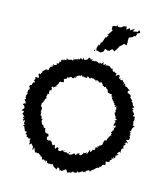

<svg xmlns="http://www.w3.org/2000/svg" viewBox="-120 -900 883 1012"><g transform="rotate(15 321.0 -393.5)"><path d="M430 -684 435 -695 450 -708 456 -715 470 -710 472 -730H470L471 -753L494 -762L492 -768H503L509 -782L504 -783L523 -792L516 -805L507 -793V-794L483 -790L490 -806L467 -791L465 -803L447 -790L446 -806L430 -804L417 -794L402 -793L391 -806L396 -796L393 -794L373 -791V-770L380 -771L374 -759L357 -736L366 -739L355 -720L352 -725L345 -702L341 -692L335 -689L333 -672L328 -678L321 -656L323 -647L317 -645L313 -633L311 -644H325L344 -639L350 -640L361 -647L366 -664L379 -658L390 -659L402 -672L417 -663C421 -670 425 -677 430 -684ZM321 -497C324 -491 334 -488 332 -497C335 -500 329 -494 350 -496C353 -488 349 -494 355 -492C350 -502 366 -485 364 -482C366 -500 365 -499 363 -495C371 -489 374 -494 379 -486C380 -482 393 -485 391 -492C392 -487 396 -486 406 -475C399 -477 403 -465 416 -475C404 -476 418 -462 411 -466C429 -476 424 -466 422 -471C426 -457 436 -465 436 -451C436 -457 438 -456 438 -445C450 -440 454 -448 448 -435C449 -447 455 -436 462 -443C462 -433 461 -423 470 -433C462 -429 472 -428 468 -419C467 -413 475 -423 473 -412C479 -409 487 -411 476 -409C485 -408 480 -398 490 -397C483 -386 499 -390 496 -396C494 -380 490 -374 503 -387C500 -367 509 -381 503 -363C494 -367 512 -371 503 -364C505 -366 507 -344 501 -355C503 -343 509 -333 513 -330C509 -341 523 -329 509 -327C515 -325 511 -320 525 -319C524 -326 527 -315 510 -311C525 -306 527 -300 515 -307C520 -293 509 -295 515 -282C528 -290 528 -292 523 -274C510 -271 517 -278 517 -278C522 -262 525 -260 510 -256C519 -258 519 -260 513 -251C504 -243 521 -236 521 -244C504 -232 517 -232 517 -232C503 -224 507 -223 507 -224C511 -227 504 -219 502 -211C494 -209 504 -207 497 -201C506 -199 498 -202 484 -194C500 -198 484 -196 486 -192C482 -171 475 -181 485 -183C479 -163 484 -172 484 -172C478 -165 463 -161 468 -165C470 -156 471 -158 458 -157C469 -147 466 -153 451 -149C456 -144 442 -129 452 -139C454 -125 437 -141 439 -129C430 -117 442 -124 430 -118C427 -124 433 -127 421 -125C431 -123 411 -103 420 -104C409 -102 415 -113 414 -113C407 -106 409 -103 395 -105C402 -97 395 -102 388 -88C380 -91 376 -85 379 -88C376 -91 379 -97 379 -97C363 -93 364 -85 363 -92C367 -77 357 -82 353 -89C338 -84 350 -86 351 -89C338 -76 327 -74 324 -78C324 -87 319 -88 330 -90C318 -72 318 -80 309 -86C311 -77 310 -86 294 -81C292 -93 303 -94 296 -85C291 -93 279 -85 281 -84C278 -78 264 -83 263 -84C270 -97 254 -100 252 -95C248 -90 264 -104 249 -87C241 -89 245 -99 240 -107C235 -105 234 -96 226 -106C220 -116 222 -108 220 -104C228 -119 213 -124 206 -115C211 -115 207 -113 216 -129C206 -115 194 -118 191 -128C188 -137 192 -144 194 -135C198 -145 194 -147 193 -153C188 -152 174 -155 181 -155C166 -159 179 -152 176 -154C169 -170 172 -171 170 -177C173 -178 154 -182 167 -168C164 -176 157 -189 159 -178C161 -190 145 -199 148 -187C147 -201 143 -200 140 -211C150 -204 137 -210 138 -204C147 -224 141 -224 135 -220C135 -231 141 -221 131 -238C124 -230 135 -242 130 -233C122 -250 135 -251 120 -259C120 -249 131 -257 122 -251C129 -272 122 -273 129 -262C121 -274 129 -275 120 -283C114 -276 127 -292 117 -281C119 -294 115 -298 118 -300C118 -300 126 -316 126 -303C120 -323 125 -320 135 -311C120 -322 132 -331 135 -330C137 -330 126 -341 138 -331C124 -346 132 -353 128 -342C141 -346 126 -358 141 -357C144 -370 132 -356 140 -363C141 -377 135 -376 153 -381C153 -375 145 -382 149 -390C153 -380 148 -385 145 -397C147 -392 154 -410 154 -395C170 -407 161 -404 170 -405C163 -421 177 -423 164 -412C181 -414 176 -435 179 -431C188 -440 179 -435 193 -434C193 -445 182 -435 199 -436C204 -441 195 -456 195 -451C196 -445 195 -446 199 -455C219 -457 205 -467 215 -467C215 -467 217 -463 232 -476C222 -477 232 -470 231 -477C228 -470 232 -477 242 -469C252 -473 243 -479 257 -474C244 -493 260 -476 260 -479C254 -491 257 -484 274 -493C281 -482 269 -487 281 -496C281 -496 284 -503 291 -487C294 -501 302 -491 293 -489C303 -494 310 -487 310 -491C315 -490 315 -500 311 -500ZM321 11C320 10 324 7 329 4C336 3 338 15 341 18C351 18 358 4 361 19C359 0 361 2 353 16C360 14 367 9 372 3C368 14 385 4 387 9C385 11 393 1 393 -5C400 -4 392 -5 394 2C408 1 402 0 414 -7C408 0 420 -17 423 -4C423 -4 420 -14 439 -5C428 -11 440 -7 431 -11C438 -20 453 -25 453 -24C451 -19 449 -19 457 -19C464 -28 456 -21 474 -36C465 -35 472 -30 467 -30C484 -42 478 -32 473 -35C489 -51 497 -50 488 -53C491 -42 497 -51 499 -53C491 -55 509 -61 498 -54C510 -59 502 -59 509 -61C507 -61 508 -72 520 -71C522 -69 529 -74 522 -90C523 -93 539 -88 540 -95C539 -98 542 -87 544 -95C536 -97 542 -103 540 -97C544 -109 560 -107 544 -117C565 -112 558 -112 554 -125C569 -116 565 -117 565 -138C571 -130 574 -143 577 -142C577 -148 572 -144 569 -142C569 -150 575 -156 585 -162C589 -158 578 -161 588 -154C586 -163 581 -179 592 -180C592 -179 600 -186 595 -179C595 -185 593 -183 590 -200C596 -186 595 -204 592 -193C604 -213 609 -214 593 -205C595 -215 609 -221 606 -210C614 -217 600 -224 598 -225C598 -233 606 -227 613 -235C612 -245 615 -246 612 -248C603 -256 618 -258 611 -262C613 -257 617 -262 606 -264C617 -279 610 -269 603 -275C616 -283 608 -291 608 -282C614 -285 604 -289 622 -309C604 -313 610 -311 608 -311C613 -316 614 -312 609 -330C603 -330 613 -332 611 -339C613 -341 608 -330 611 -337C614 -345 608 -340 611 -358C598 -361 608 -353 613 -351C599 -356 596 -368 603 -366C601 -381 605 -369 601 -373C599 -372 597 -379 588 -387C603 -392 585 -395 584 -399C600 -408 595 -406 592 -406C587 -418 595 -411 587 -409C579 -421 580 -427 581 -427C573 -425 567 -438 578 -436C570 -429 566 -436 575 -434C567 -446 558 -452 565 -444C554 -452 564 -462 562 -450C562 -469 549 -461 550 -468C558 -461 547 -469 540 -470C536 -485 552 -484 546 -488C529 -490 538 -496 536 -493C532 -498 525 -496 530 -501C526 -497 519 -495 514 -514C510 -511 507 -503 506 -506C513 -522 505 -509 509 -516C496 -523 502 -531 493 -530C501 -529 500 -525 484 -526C489 -542 494 -531 484 -533C484 -530 472 -532 476 -535C480 -552 470 -555 457 -539C457 -539 453 -558 458 -549C463 -558 445 -551 442 -563C442 -551 439 -559 434 -563C428 -566 439 -563 427 -576C436 -577 423 -563 427 -570C417 -574 420 -580 402 -584C414 -580 398 -580 397 -583C395 -586 399 -586 393 -576C395 -578 388 -577 392 -589C380 -575 377 -577 376 -594C372 -592 367 -579 370 -581C352 -593 357 -582 359 -580C349 -582 343 -587 349 -587C342 -582 344 -593 326 -585C323 -590 332 -589 311 -581C325 -597 321 -591 304 -590V-596C306 -594 294 -598 296 -597C294 -594 292 -578 273 -580C270 -588 268 -589 263 -588C273 -585 265 -581 265 -577C246 -592 261 -576 244 -573C248 -570 237 -586 246 -576C231 -567 231 -572 227 -572C235 -565 219 -566 213 -573C226 -569 219 -560 214 -559C205 -568 202 -556 206 -560C198 -561 187 -552 184 -567C181 -554 189 -548 185 -550C183 -561 182 -547 170 -554C170 -554 171 -540 160 -552C157 -538 170 -543 156 -546C166 -527 152 -542 151 -536C151 -521 152 -525 137 -525C150 -518 134 -512 144 -519C129 -508 130 -510 120 -517C132 -501 121 -505 119 -507C109 -510 122 -504 123 -501C120 -499 100 -496 113 -492C105 -487 110 -493 107 -478C94 -487 106 -481 102 -475C93 -483 90 -476 81 -466C83 -466 75 -472 78 -456C74 -459 84 -461 69 -449C79 -456 71 -437 62 -451C64 -442 64 -429 57 -444C73 -433 64 -430 67 -424C57 -424 63 -428 48 -424C54 -416 54 -418 45 -404C49 -407 45 -407 56 -397C51 -395 46 -394 48 -399C43 -386 40 -386 43 -376C41 -382 33 -380 30 -368C31 -374 37 -354 37 -354C33 -354 28 -344 29 -349C30 -348 35 -348 26 -332C38 -340 32 -335 30 -324C38 -331 27 -322 22 -314C27 -320 29 -320 28 -313C23 -306 33 -301 31 -300C26 -300 26 -288 22 -297C35 -282 31 -292 36 -276C20 -277 28 -271 23 -267C39 -263 26 -263 39 -253C33 -266 38 -248 35 -257C37 -247 33 -252 24 -235C28 -235 38 -241 39 -228C33 -235 39 -220 31 -220C45 -215 46 -206 50 -203C34 -212 37 -204 52 -193C43 -199 39 -185 49 -189C46 -185 41 -175 55 -192C58 -172 45 -175 63 -169C59 -172 51 -159 50 -155C50 -162 61 -165 64 -147C59 -154 69 -145 67 -140C68 -149 63 -131 79 -135C81 -125 82 -122 81 -134C80 -126 76 -126 77 -122C82 -124 91 -111 84 -107C97 -111 101 -100 96 -98C104 -105 90 -102 108 -104C109 -95 108 -100 106 -90C114 -91 109 -74 107 -72C122 -79 119 -82 125 -81C120 -81 124 -62 123 -77C138 -61 132 -65 131 -51C142 -53 132 -56 141 -63C145 -59 143 -42 159 -38C149 -46 163 -42 165 -37C157 -45 164 -37 169 -42C178 -30 179 -42 184 -28C171 -32 190 -25 175 -27C183 -31 197 -27 192 -23C192 -23 194 -13 200 -13C207 -17 200 -22 207 -15C220 -4 223 -4 214 -13C214 -15 228 -15 224 -6C239 5 232 -6 237 -3C252 -4 248 3 253 -6C253 -6 261 -4 262 7C254 -4 264 5 261 0C267 12 268 7 284 18C281 0 295 7 281 0C285 8 299 2 299 19C311 15 300 5 306 17C317 19 326 3 328 6Z"/></g></svg>

Font: Charger Distortion
Style: 1
Weight: 400
Designer: Jasper
Foundry: Cannot Into Space Fonts
Version: Version 0.98